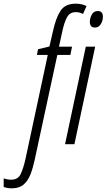

<svg xmlns="http://www.w3.org/2000/svg" viewBox="-147 -785 580 1045"><path d="M-82 240Q-96 240 -107 238Q-118 236 -127 233V186Q-118 189 -108.5 191Q-99 193 -86 193Q-49 193 -34.5 162.5Q-20 132 -8 79L113 -486H54L60 -517L122 -532L141 -614Q157 -688 182.5 -726.5Q208 -765 265 -765Q298 -765 324 -752L305 -709Q286 -719 265 -719Q233 -719 217.5 -690.5Q202 -662 191 -609L174 -531H245L236 -486H165L42 84Q33 127 19.5 162.5Q6 198 -18 219Q-42 240 -82 240ZM370 -635Q342 -635 342 -666Q342 -686 352.5 -705.5Q363 -725 385 -725Q413 -725 413 -694Q413 -672 401.5 -653.5Q390 -635 370 -635ZM207 0 320 -531H371L258 0Z"/></svg>

Font: Noto Sans ExtraCondensed Light
Style: Italic
Weight: 300
Width: 2
Italic angle: -12°
Designer: Monotype Design Team
Foundry: Monotype Imaging Inc.
Version: Version 2.013; ttfautohint (v1.8.4.7-5d5b)